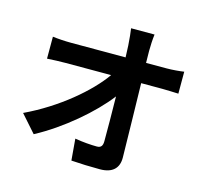

<svg xmlns="http://www.w3.org/2000/svg" viewBox="-117 -941 1233 1123"><g transform="rotate(15 500.0 -379.0)"><path d="M684 -801H542C546 -775 549 -743 552 -700C553 -678 554 -654 555 -628H224C190 -628 142 -631 113 -635V-502C148 -504 191 -506 227 -506H500C420 -392 255 -251 60 -159L152 -55C310 -139 472 -278 560 -393C562 -290 562 -190 562 -123C562 -94 552 -81 527 -81C493 -81 439 -85 394 -93L405 37C462 41 518 43 579 43C655 43 692 6 691 -58C689 -193 685 -360 682 -506H811C838 -506 876 -504 908 -503V-636C884 -632 837 -628 804 -628H679C679 -654 678 -678 678 -700C678 -731 680 -770 684 -801Z"/></g></svg>

Font: Source Han Sans CN
Style: Bold
Weight: 700
Designer: Ryoko NISHIZUKA 西塚涼子 (kana, bopomofo & ideographs); Paul D. Hunt (Latin, Greek & Cyrillic); Sandoll Communications 산돌커뮤니
Foundry: Adobe
Version: Version 2.001;hotconv 1.0.107;makeotfexe 2.5.65593